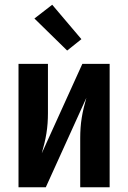

<svg xmlns="http://www.w3.org/2000/svg" viewBox="-20 -789 540 809"><path d="M58 0V-520H182V-312Q182 -291 180.5 -269.5Q179 -248 175.5 -226.5Q172 -205 167 -184.5Q162 -164 156 -143L327 -520H442V0H318V-208Q318 -229 319.5 -250.5Q321 -272 324.5 -293.5Q328 -315 333 -335.5Q338 -356 344 -377L173 0ZM263 -576 125 -711 200 -769 323 -624Z"/></svg>

Font: Iosevka Curly Extrabold
Style: Regular
Weight: 800
Monospace: yes
Designer: Belleve Invis
Foundry: Belleve Invis
Version: Version 22.1.2; ttfautohint (v1.8.4)